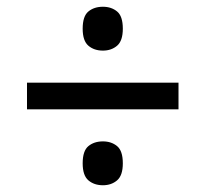

<svg xmlns="http://www.w3.org/2000/svg" viewBox="-20 -642 609 569"><path d="M285 -492Q259 -492 242 -506.5Q225 -521 225 -557Q225 -594 242 -608Q259 -622 285 -622Q310 -622 327 -608Q344 -594 344 -557Q344 -521 327 -506.5Q310 -492 285 -492ZM60 -318V-397H509V-318ZM285 -93Q259 -93 242 -107.5Q225 -122 225 -158Q225 -195 242 -209Q259 -223 285 -223Q310 -223 327 -209Q344 -195 344 -158Q344 -122 327 -107.5Q310 -93 285 -93Z"/></svg>

Font: Noto Serif Tamil Black
Style: Italic
Weight: 900
Italic angle: -12°
Designer: Indian Type Foundry, Tom Grace, and the Monotype Design Team
Foundry: Monotype Imaging Inc.
Version: Version 2.003; ttfautohint (v1.8.4.7-5d5b)